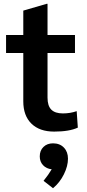

<svg xmlns="http://www.w3.org/2000/svg" viewBox="-20 -685 460 1014"><path d="M12 0ZM103 -150V-405H12V-500H103V-629L227 -665H231V-500H376V-405H231V-169Q231 -126 251 -106Q271 -86 312 -86Q351 -86 385 -98L391 -11Q346 10 266 10Q189 10 146 -32Q103 -74 103 -150ZM339 153Q339 192 317.5 235.5Q296 279 260 309L210 270Q236 238 253 209Q225 206 207.5 187.5Q190 169 190 141Q190 110 209.5 91Q229 72 260 72Q296 72 317.5 94.5Q339 117 339 153Z"/></svg>

Font: Sarabun
Style: Bold
Weight: 700
Designer: Suppakit Chalermlarp | Katatrad Co.,Ltd.
Foundry: Cadson Demak Co.,Ltd.
Version: Version 1.000; ttfautohint (v1.6)